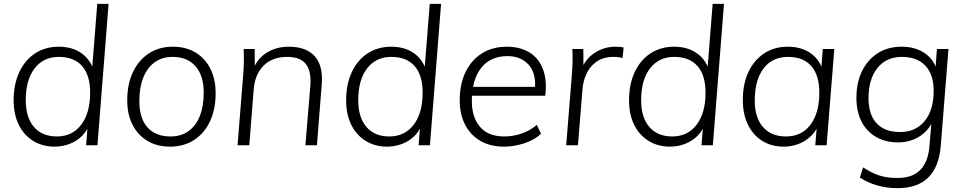

<svg xmlns="http://www.w3.org/2000/svg" viewBox="-20 -756 5019 999"><path d="M264 7Q201 7 152.5 -23Q104 -53 77.5 -107Q51 -161 51 -234Q51 -318 80.5 -381Q110 -444 163 -478.5Q216 -513 286 -513Q357 -513 406 -477.5Q455 -442 471 -377L457 -369L486 -736H545L487 0H428L439 -138L449 -120Q437 -80 409.5 -51.5Q382 -23 344 -8Q306 7 264 7ZM276 -46Q356 -46 402.5 -107Q449 -168 449 -274Q449 -365 407 -412.5Q365 -460 286 -460Q206 -460 160 -400Q114 -340 114 -235Q114 -145 156.5 -95.5Q199 -46 276 -46Z M865 7Q797 7 747 -23Q697 -53 669.5 -107Q642 -161 642 -234Q642 -319 672 -381.5Q702 -444 755 -478.5Q808 -513 879 -513Q947 -513 997 -483Q1047 -453 1074.5 -398.5Q1102 -344 1102 -271Q1102 -187 1072.5 -124.5Q1043 -62 989.5 -27.5Q936 7 865 7ZM868 -46Q922 -46 960.5 -73.5Q999 -101 1019.5 -152Q1040 -203 1040 -274Q1040 -363 997 -411.5Q954 -460 878 -460Q824 -460 785.5 -432.5Q747 -405 726 -353.5Q705 -302 705 -231Q705 -141 747 -93.5Q789 -46 868 -46Z M1216 0 1245 -362Q1251 -431 1248 -501H1305L1306 -396L1294 -386Q1315 -448 1365.5 -480.5Q1416 -513 1482 -513Q1573 -513 1617.5 -463.5Q1662 -414 1654 -317L1629 0H1569L1595 -313Q1600 -388 1570.5 -424Q1541 -460 1474 -460Q1397 -460 1351.5 -414.5Q1306 -369 1300 -290L1277 0Z M1994 7Q1931 7 1882.5 -23Q1834 -53 1807.5 -107Q1781 -161 1781 -234Q1781 -318 1810.5 -381Q1840 -444 1893 -478.5Q1946 -513 2016 -513Q2087 -513 2136 -477.5Q2185 -442 2201 -377L2187 -369L2216 -736H2275L2217 0H2158L2169 -138L2179 -120Q2167 -80 2139.5 -51.5Q2112 -23 2074 -8Q2036 7 1994 7ZM2006 -46Q2086 -46 2132.5 -107Q2179 -168 2179 -274Q2179 -365 2137 -412.5Q2095 -460 2016 -460Q1936 -460 1890 -400Q1844 -340 1844 -235Q1844 -145 1886.5 -95.5Q1929 -46 2006 -46Z M2795 -60Q2763 -29 2709.5 -11Q2656 7 2603 7Q2531 7 2479.5 -23Q2428 -53 2400 -107Q2372 -161 2372 -234Q2372 -318 2402 -380.5Q2432 -443 2487 -478Q2542 -513 2617 -513Q2684 -513 2732.5 -484.5Q2781 -456 2804 -399Q2827 -342 2817 -258H2426L2428 -304H2786L2762 -281Q2773 -370 2732.5 -417Q2692 -464 2621 -464Q2531 -464 2483 -402Q2435 -340 2435 -231Q2435 -146 2477.5 -96Q2520 -46 2604 -46Q2648 -46 2692 -60.5Q2736 -75 2773 -106Z M2926 0 2955 -362Q2958 -396 2959 -431.5Q2960 -467 2958 -501H3015L3016 -381L3005 -394Q3026 -450 3075 -481.5Q3124 -513 3182 -513Q3195 -513 3205.5 -512Q3216 -511 3225 -509L3219 -454Q3209 -457 3198.5 -458.5Q3188 -460 3173 -460Q3118 -460 3083 -434.5Q3048 -409 3031 -371Q3014 -333 3011 -294L2987 0Z M3466 7Q3403 7 3354.5 -23Q3306 -53 3279.5 -107Q3253 -161 3253 -234Q3253 -318 3282.5 -381Q3312 -444 3365 -478.5Q3418 -513 3488 -513Q3559 -513 3608 -477.5Q3657 -442 3673 -377L3659 -369L3688 -736H3747L3689 0H3630L3641 -138L3651 -120Q3639 -80 3611.5 -51.5Q3584 -23 3546 -8Q3508 7 3466 7ZM3478 -46Q3558 -46 3604.5 -107Q3651 -168 3651 -274Q3651 -365 3609 -412.5Q3567 -460 3488 -460Q3408 -460 3362 -400Q3316 -340 3316 -235Q3316 -145 3358.5 -95.5Q3401 -46 3478 -46Z M4058 7Q3994 7 3946 -23Q3898 -53 3871.5 -107.5Q3845 -162 3845 -236Q3845 -320 3874.5 -382Q3904 -444 3956.5 -478.5Q4009 -513 4079 -513Q4151 -513 4200 -477.5Q4249 -442 4265 -377L4251 -369L4261 -501H4321L4281 0H4222L4233 -137L4243 -120Q4231 -80 4203 -51.5Q4175 -23 4137.5 -8Q4100 7 4058 7ZM4070 -46Q4151 -46 4197 -107Q4243 -168 4243 -274Q4243 -365 4201 -412.5Q4159 -460 4080 -460Q3999 -460 3953 -400Q3907 -340 3907 -232Q3907 -145 3949.5 -95.5Q3992 -46 4070 -46Z M4471 115Q4518 146 4558 158Q4598 170 4651 170Q4728 170 4769 127.5Q4810 85 4816 4L4828 -139L4840 -147Q4828 -105 4800 -75.5Q4772 -46 4734.5 -30.5Q4697 -15 4654 -15Q4587 -15 4538 -43.5Q4489 -72 4462.5 -124Q4436 -176 4436 -247Q4436 -327 4465.5 -386.5Q4495 -446 4547.5 -479.5Q4600 -513 4672 -513Q4744 -513 4794 -477.5Q4844 -442 4859 -377L4847 -393L4855 -501H4915L4875 2Q4866 113 4809.5 168Q4753 223 4650 223Q4539 223 4454 168ZM4663 -69Q4744 -69 4791 -126Q4838 -183 4838 -284Q4838 -368 4795 -414Q4752 -460 4673 -460Q4592 -460 4545.5 -402.5Q4499 -345 4499 -245Q4499 -160 4541 -114.5Q4583 -69 4663 -69Z"/></svg>

Font: Muli Light
Style: Italic
Weight: 300
Italic angle: -4.541°
Designer: Vernon Adams
Foundry: Vernon Adams
Version: Version 2.100; ttfautohint (v1.8.1.43-b0c9)